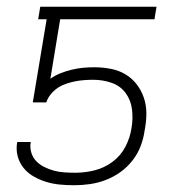

<svg xmlns="http://www.w3.org/2000/svg" viewBox="-20 -540 540 568"><path d="M200 8Q178 8 157 6Q136 4 116.5 -2Q97 -8 79.5 -18Q62 -28 49.5 -43.5Q37 -59 32 -79Q27 -99 31 -120H71Q68 -104 72.5 -89Q77 -74 87 -63.5Q97 -53 111 -46Q125 -39 140 -35Q155 -31 171 -30Q187 -29 204 -29Q231 -29 259.5 -36Q288 -43 312.5 -61Q337 -79 351 -106Q365 -133 369 -161Q374 -189 370.5 -216.5Q367 -244 351.5 -265Q336 -286 310 -295Q284 -304 256 -304Q243 -304 229.5 -303Q216 -302 203 -299.5Q190 -297 176.5 -292.5Q163 -288 151.5 -280.5Q140 -273 130.5 -261.5Q121 -250 117 -237H77L118 -483H93L99 -520H443L437 -483H158L129 -307Q143 -317 159.5 -323.5Q176 -330 193 -334Q210 -338 226 -339.5Q242 -341 259 -341Q283 -341 307 -336.5Q331 -332 350.5 -320.5Q370 -309 384 -291Q398 -273 405.5 -251Q413 -229 413 -204.5Q413 -180 408 -155Q405 -132 396.5 -109Q388 -86 372.5 -66Q357 -46 337 -31.5Q317 -17 294 -8Q271 1 247 4.5Q223 8 200 8Z"/></svg>

Font: Iosevka Extralight Oblique
Style: Regular
Weight: 200
Italic angle: -9°
Monospace: yes
Designer: Belleve Invis
Foundry: Belleve Invis
Version: Version 32.5.0; ttfautohint (v1.8.4)